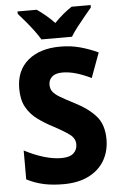

<svg xmlns="http://www.w3.org/2000/svg" viewBox="-62 -974 643 1026"><g transform="rotate(-5 260.0 -460.5)"><path d="M486 -209Q486 -146 457.5 -96.5Q429 -47 373 -18.5Q317 10 236 10Q178 10 131.5 0Q85 -10 40 -33V-188Q89 -162 140.5 -146Q192 -130 238 -130Q282 -130 302.5 -148.5Q323 -167 323 -196Q323 -228 294.5 -249.5Q266 -271 204 -304Q162 -326 126 -352.5Q90 -379 67.5 -418.5Q45 -458 45 -519Q45 -616 109 -670Q173 -724 283 -724Q339 -724 388.5 -710.5Q438 -697 485 -675L436 -542Q393 -563 355 -574Q317 -585 282 -585Q245 -585 226.5 -568.5Q208 -552 208 -526Q208 -504 219.5 -488.5Q231 -473 258 -457Q285 -441 330 -418Q405 -380 445.5 -334Q486 -288 486 -209ZM186 -771Q174 -792 153.5 -819.5Q133 -847 111 -873Q89 -899 72 -918V-931H175Q198 -915 221 -896Q244 -877 268 -852Q292 -877 315.5 -896.5Q339 -916 362 -931H464V-918Q448 -899 426.5 -873Q405 -847 384 -820Q363 -793 350 -771Z"/></g></svg>

Font: Noto Sans Arabic SemCond ExtBd
Style: Regular
Weight: 800
Width: 4
Designer: Monotype Design Team, Nadine Chahine, Nizar Qandah and Khaled Hosny
Foundry: Monotype Imaging Inc.
Version: Version 2.012; ttfautohint (v1.8.4.7-5d5b)